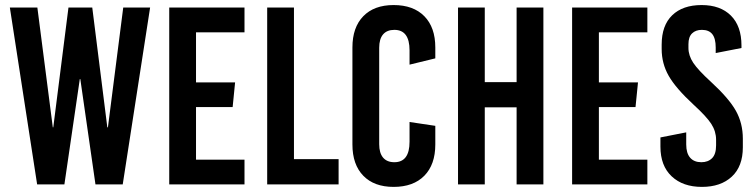

<svg xmlns="http://www.w3.org/2000/svg" viewBox="-20 -730 2971 760"><path d="M465.8 0H357.9L297.9 -417H295.9L234.9 0H127L19 -700.2H127.9L189 -226.1H190.9L251 -700.2H345.2L404.8 -226.1H407.2L467.8 -700.2H574.2Z M947.8 -602.1H755.9V-403.8H910.6L900.9 -306.2H755.9V-98.1H947.8V0H649.9V-700.2H947.8Z M1143.6 -100.1H1320.3V0H1037.6V-700.2H1143.6Z M1538.1 -710Q1616.2 -710 1659.7 -665.8Q1703.1 -621.6 1703.1 -542V-499L1601.1 -474.1V-530.8Q1601.1 -611.8 1541 -611.8Q1511.7 -611.8 1496.3 -593.8Q1481 -575.7 1481 -541V-159.2Q1481 -124.5 1496.3 -106.2Q1511.7 -87.9 1541 -87.9Q1601.1 -87.9 1601.1 -168.9V-247.1L1703.1 -231.9V-158.2Q1703.1 -78.6 1659.7 -34.4Q1616.2 9.8 1538.1 9.8Q1460.9 9.8 1418 -34.4Q1375 -78.6 1375 -158.2V-542Q1375 -621.6 1418 -665.8Q1460.9 -710 1538.1 -710Z M2130.9 0H2024.9V-305.2H1898.9V0H1793V-700.2H1898.9V-404.8H2024.9V-700.2H2130.9Z M2542.5 -602.1H2350.6V-403.8H2505.4L2495.6 -306.2H2350.6V-98.1H2542.5V0H2244.6V-700.2H2542.5Z M2757.3 -710Q2831.5 -710 2873.3 -668.2Q2915 -626.5 2915 -549.8V-540L2813 -520V-542Q2813 -577.6 2799.6 -594.7Q2786.1 -611.8 2758.3 -611.8Q2733.9 -611.8 2719.5 -597.9Q2705.1 -584 2705.1 -555.2V-540Q2705.1 -510.3 2724.1 -481.4Q2743.2 -452.6 2794.4 -405.8Q2865.2 -340.8 2892.8 -291.5Q2920.4 -242.2 2920.4 -181.2V-147Q2920.4 -71.3 2876.7 -30.8Q2833 9.8 2758.3 9.8Q2683.1 9.8 2638.7 -32Q2594.2 -73.7 2594.2 -149.9V-186L2696.3 -206.1V-158.2Q2696.3 -123.5 2711.9 -105.7Q2727.5 -87.9 2756.3 -87.9Q2782.7 -87.9 2798.6 -103.8Q2814.5 -119.6 2814.5 -154.8V-176.8Q2814.5 -210 2795.7 -239.3Q2776.9 -268.6 2725.1 -315.9Q2654.8 -380.9 2627 -429.7Q2599.1 -478.5 2599.1 -536.1V-553.2Q2599.1 -629.4 2640.9 -669.7Q2682.6 -710 2757.3 -710Z"/></svg>

Font: BaseOne
Style: Regular
Weight: 400
Designer: Domenico Catapano
Foundry: Design by Basse
Version: Version 1.000;PS 001.001;hotconv 1.0.56